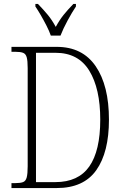

<svg xmlns="http://www.w3.org/2000/svg" viewBox="-20 -951 621 971"><path d="M38 0V-25H59Q83 -25 96.5 -30Q110 -35 115 -53.5Q120 -72 120 -110V-607Q120 -644 115 -661.5Q110 -679 96.5 -684Q83 -689 59 -689H38V-714H267Q397 -714 464 -616Q531 -518 531 -346Q531 -181 467 -90.5Q403 0 267 0ZM260 -30Q376 -30 431.5 -109Q487 -188 487 -346Q487 -503 431.5 -593.5Q376 -684 261 -684H162V-30ZM237 -771Q229 -794 215.5 -820.5Q202 -847 187 -873Q172 -899 159 -918V-931H172Q201 -901 222 -875.5Q243 -850 262 -815Q281 -850 301.5 -875.5Q322 -901 351 -931H364V-918Q345 -890 322 -847.5Q299 -805 286 -771Z"/></svg>

Font: Noto Serif Lao Condensed ExtraLight
Style: Regular
Weight: 200
Width: 3
Designer: Monotype Design Team
Foundry: Monotype Imaging Inc.
Version: Version 2.003; ttfautohint (v1.8.4.7-5d5b)